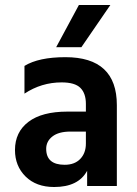

<svg xmlns="http://www.w3.org/2000/svg" viewBox="-20 -745 547 769"><path d="M239 -85Q279 -85 301.5 -108.5Q324 -132 324 -170V-218H262Q215 -218 190 -198.5Q165 -179 165 -149Q165 -85 239 -85ZM329 -61Q294 4 197 4Q125 4 82.5 -38Q40 -80 40 -144Q40 -216 94 -257Q148 -298 250 -298H324V-329Q324 -371 302 -393Q280 -415 227 -415Q146 -415 78 -370V-481Q135 -516 242 -516Q448 -516 448 -324V0H329ZM306 -556H205L296 -725H422Z"/></svg>

Font: Hind Vadodara SemiBold
Style: Regular
Weight: 600
Designer: Hitesh Malaviya
Foundry: Indian Type Foundry
Version: Version 1.001;PS 1.0;hotconv 1.0.86;makeotf.lib2.5.63406; tt